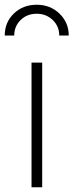

<svg xmlns="http://www.w3.org/2000/svg" viewBox="-63 -790 310 810"><path d="M70 -526H115V0H70ZM92 -770Q149 -770 188 -732.5Q227 -695 227 -640H187Q187 -679 159.5 -705.5Q132 -732 92 -732Q51 -732 24 -705.5Q-3 -679 -3 -640H-43Q-43 -696 -4.5 -733Q34 -770 92 -770Z"/></svg>

Font: Eudoxus Sans ExtraLight
Style: Regular
Weight: 200
Designer: Stijn de Vries
Foundry: tokotype
Version: Version 2.005